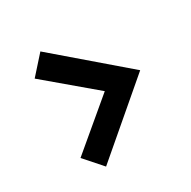

<svg xmlns="http://www.w3.org/2000/svg" viewBox="-139 -789 879 882"><g transform="rotate(-30 300.0 -347.5)"><path d="M183 -652 537 -348 180 -43 98 -136 348 -346 98 -557Z"/></g></svg>

Font: Red Hat Mono
Style: Regular
Weight: 300
Monospace: yes
Designer: Pentagram, MCKL
Foundry: Pentagram, MCKL
Version: Version 1.023